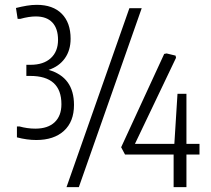

<svg xmlns="http://www.w3.org/2000/svg" viewBox="-20 -774 871 794"><path d="M130 -195Q92 -195 50 -206V-251H61Q75 -247 92 -244.5Q109 -242 126 -242Q178 -242 206 -268.5Q234 -295 234 -343Q234 -460 105 -460H89V-506H106Q160 -506 190 -533.5Q220 -561 220 -609Q220 -656 196.5 -681Q173 -706 128 -706Q100 -706 64 -696H53L46 -741Q70 -747 91 -750.5Q112 -754 132 -754Q199 -754 235.5 -717Q272 -680 272 -614Q272 -566 248 -532.5Q224 -499 181 -485Q286 -455 286 -340Q286 -271 244.5 -233Q203 -195 130 -195ZM698 -135H497L481 -165L659 -551L669 -553L706 -544L708 -535L538 -179H701L714 -386H751V-179H805V-135H751V0H698ZM515 -740H566L306 0H255Z"/></svg>

Font: Encode Sans Compressed
Style: Light
Weight: 300
Designer: Pablo Impallari, Andres Torresi
Foundry: Pablo Impallari, Andres Torresi
Version: Version 1.000; ttfautohint (v1.00) -l 8 -r 50 -G 200 -x 14 -